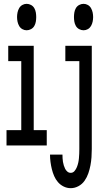

<svg xmlns="http://www.w3.org/2000/svg" viewBox="-20 -759 540 1002"><path d="M119 -601Q107 -601 96.5 -607Q86 -613 80 -623.5Q74 -634 71.5 -646Q69 -658 69 -670Q69 -682 71.5 -694Q74 -706 80 -716.5Q86 -727 96.5 -733Q107 -739 119 -739Q131 -739 142 -733Q153 -727 159 -716.5Q165 -706 167 -694Q169 -682 169 -670Q169 -658 167 -646Q165 -634 159 -623.5Q153 -613 142 -607Q131 -601 119 -601ZM14 0V-80H91V-440H23V-520H156V-80H224V0ZM416 -601Q404 -601 393 -607Q382 -613 376 -623.5Q370 -634 368 -646Q366 -658 366 -670Q366 -682 368 -694Q370 -706 376 -716.5Q382 -727 393 -733Q404 -739 416 -739Q428 -739 438.5 -733Q449 -727 455 -716.5Q461 -706 463.5 -694Q466 -682 466 -670Q466 -658 463.5 -646Q461 -634 455 -623.5Q449 -613 438.5 -607Q428 -601 416 -601ZM349 223Q330 223 312.5 214.5Q295 206 282.5 191.5Q270 177 262.5 159.5Q255 142 250.5 123.5Q246 105 243.5 86Q241 67 241 48H306Q306 57 306.5 66.5Q307 76 308.5 85.5Q310 95 313 104.5Q316 114 320 122Q324 130 331.5 136.5Q339 143 349 143Q361 143 369 133.5Q377 124 381.5 112.5Q386 101 388.5 89.5Q391 78 392 66Q393 54 393.5 42.5Q394 31 394 19V-440H321V-520H459V19Q459 40 457.5 61.5Q456 83 452 104Q448 125 441 145.5Q434 166 421.5 184Q409 202 389.5 212.5Q370 223 349 223Z"/></svg>

Font: Iosevka Curly Medium
Style: Regular
Weight: 500
Monospace: yes
Designer: Belleve Invis
Foundry: Belleve Invis
Version: Version 22.1.2; ttfautohint (v1.8.4)